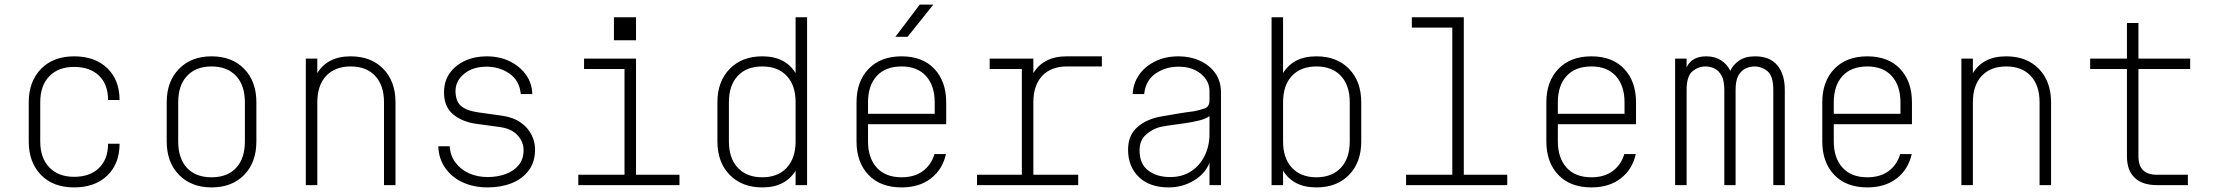

<svg xmlns="http://www.w3.org/2000/svg" viewBox="-20 -805 9640 835"><path d="M302 10Q211 10 158 -44.5Q105 -99 105 -190V-360Q105 -451 158.5 -505.5Q212 -560 302 -560Q393 -560 446.5 -508.5Q500 -457 500 -370H450Q450 -438 410.5 -476Q371 -514 302 -514Q234 -514 194.5 -473.5Q155 -433 155 -360V-190Q155 -118 194.5 -77Q234 -36 302 -36Q371 -36 410.5 -74.5Q450 -113 450 -180H500Q500 -93 446.5 -41.5Q393 10 302 10Z M900 10Q812 10 758.5 -44.5Q705 -99 705 -190V-360Q705 -451 758.5 -505.5Q812 -560 900 -560Q989 -560 1042 -505.5Q1095 -451 1095 -360V-190Q1095 -99 1042 -44.5Q989 10 900 10ZM900 -34Q969 -34 1007 -75Q1045 -116 1045 -190V-360Q1045 -434 1006.5 -475Q968 -516 900 -516Q832 -516 793.5 -475Q755 -434 755 -360V-190Q755 -116 793 -75Q831 -34 900 -34Z M1310 0V-550H1360V-487Q1381 -522 1417 -541Q1453 -560 1505 -560Q1594 -560 1647 -505.5Q1700 -451 1700 -360V0H1650V-360Q1650 -434 1611.5 -475Q1573 -516 1505 -516Q1437 -516 1398.5 -475Q1360 -434 1360 -360V0Z M2101 10Q2041 10 1993.5 -11.5Q1946 -33 1917 -73.5Q1888 -114 1886 -169H1936Q1938 -129 1960.5 -98.5Q1983 -68 2019.5 -51.5Q2056 -35 2101 -35Q2142 -35 2177.5 -47.5Q2213 -60 2235 -86Q2257 -112 2257 -152Q2257 -188 2231 -216.5Q2205 -245 2157 -252Q2132 -256 2106.5 -259Q2081 -262 2055 -266Q1992 -274 1951.5 -307Q1911 -340 1911 -403Q1911 -452 1936 -487Q1961 -522 2003 -541Q2045 -560 2096 -560Q2153 -560 2197.5 -538Q2242 -516 2268 -479Q2294 -442 2295 -396H2245Q2239 -455 2195.5 -485Q2152 -515 2096 -515Q2036 -515 1998.5 -484Q1961 -453 1961 -409Q1961 -386 1968.5 -367Q1976 -348 1998 -335Q2020 -322 2062 -316Q2087 -312 2112 -309Q2137 -306 2162 -302Q2212 -295 2244 -272.5Q2276 -250 2291.5 -219Q2307 -188 2307 -155Q2307 -101 2279.5 -64Q2252 -27 2205.5 -8.5Q2159 10 2101 10Z M2495 0V-45H2696V-505H2520V-550H2746V-45H2935V0ZM2650 -730H2746V-630H2650Z M3490 0H3440V-63Q3419 -28 3383 -9Q3347 10 3295 10Q3207 10 3153.5 -44.5Q3100 -99 3100 -190V-360Q3100 -451 3153.5 -505.5Q3207 -560 3295 -560Q3347 -560 3383 -541Q3419 -522 3440 -487V-730H3490ZM3295 -516Q3227 -516 3188.5 -475Q3150 -434 3150 -360V-190Q3150 -117 3188.5 -75.5Q3227 -34 3295 -34Q3363 -34 3401.5 -75.5Q3440 -117 3440 -190V-360Q3440 -434 3401.5 -475Q3363 -516 3295 -516Z M3901 10Q3809 10 3757 -44.5Q3705 -99 3705 -190V-360Q3705 -451 3757.5 -505.5Q3810 -560 3901 -560Q3992 -560 4043.5 -505.5Q4095 -451 4095 -360V-265H3755V-190Q3755 -118 3793 -76Q3831 -34 3901 -34Q3957 -34 3993.5 -61Q4030 -88 4044 -135H4094Q4079 -68 4028.5 -29Q3978 10 3901 10ZM3755 -310H4045V-360Q4045 -432 4007.5 -474Q3970 -516 3901 -516Q3831 -516 3793 -474.5Q3755 -433 3755 -360ZM3874 -645 3980 -785H4039L3927 -645Z M4229 0V-45H4424V-505H4284V-550H4474V-487Q4495 -522 4531 -541Q4567 -560 4619 -560H4772V-516H4619Q4551 -516 4512.5 -475Q4474 -434 4474 -360V-45H4669V0Z M5062 10Q4980 10 4933 -35Q4886 -80 4886 -154Q4886 -210 4917.5 -243.5Q4949 -277 5005 -293Q5016 -296 5039 -300Q5062 -304 5088.5 -308.5Q5115 -313 5138 -316.5Q5161 -320 5172 -321Q5198 -326 5219 -333.5Q5240 -341 5240 -369V-409Q5240 -453 5202.5 -484Q5165 -515 5105 -515Q5049 -515 5005.5 -485Q4962 -455 4956 -396H4906Q4908 -442 4933.5 -479Q4959 -516 5003.5 -538Q5048 -560 5105 -560Q5156 -560 5198 -541Q5240 -522 5265 -487Q5290 -452 5290 -403V0H5240V-97Q5221 -49 5171.5 -19.5Q5122 10 5062 10ZM5069 -35Q5122 -35 5160 -60Q5198 -85 5219 -127.5Q5240 -170 5240 -222V-300Q5224 -288 5193 -280.5Q5162 -273 5125.5 -268Q5089 -263 5057 -258.5Q5025 -254 5008 -247Q4978 -235 4957 -212.5Q4936 -190 4936 -150Q4936 -92 4973.5 -63.5Q5011 -35 5069 -35Z M5510 0V-730H5560V-487Q5581 -522 5617 -541Q5653 -560 5705 -560Q5794 -560 5847 -505.5Q5900 -451 5900 -360V-190Q5900 -99 5847 -44.5Q5794 10 5705 10Q5653 10 5617 -9Q5581 -28 5560 -63V0ZM5705 -516Q5637 -516 5598.5 -475Q5560 -434 5560 -360V-190Q5560 -117 5598.5 -75.5Q5637 -34 5705 -34Q5773 -34 5811.5 -75.5Q5850 -117 5850 -190V-360Q5850 -434 5811.5 -475Q5773 -516 5705 -516Z M6095 0V-45H6296V-685H6120V-730H6346V-45H6535V0Z M6901 10Q6809 10 6757 -44.5Q6705 -99 6705 -190V-360Q6705 -451 6757.5 -505.5Q6810 -560 6901 -560Q6992 -560 7043.5 -505.5Q7095 -451 7095 -360V-265H6755V-190Q6755 -118 6793 -76Q6831 -34 6901 -34Q6957 -34 6993.5 -61Q7030 -88 7044 -135H7094Q7079 -68 7028.5 -29Q6978 10 6901 10ZM6755 -310H7045V-360Q7045 -432 7007.5 -474Q6970 -516 6901 -516Q6831 -516 6793 -474.5Q6755 -433 6755 -360Z M7265 0V-550H7315V-512Q7337 -560 7401 -560Q7438 -560 7465 -542.5Q7492 -525 7505 -497Q7516 -522 7542.5 -541Q7569 -560 7613 -560Q7677 -560 7709.5 -521Q7742 -482 7742 -414V0H7692V-414Q7692 -474 7667 -495Q7642 -516 7610 -516Q7590 -516 7571 -507Q7552 -498 7540 -476Q7528 -454 7528 -414V0H7479V-414Q7479 -454 7467 -476Q7455 -498 7436.5 -507Q7418 -516 7397 -516Q7366 -516 7340.5 -495Q7315 -474 7315 -414V0Z M8101 10Q8009 10 7957 -44.5Q7905 -99 7905 -190V-360Q7905 -451 7957.5 -505.5Q8010 -560 8101 -560Q8192 -560 8243.5 -505.5Q8295 -451 8295 -360V-265H7955V-190Q7955 -118 7993 -76Q8031 -34 8101 -34Q8157 -34 8193.5 -61Q8230 -88 8244 -135H8294Q8279 -68 8228.5 -29Q8178 10 8101 10ZM7955 -310H8245V-360Q8245 -432 8207.5 -474Q8170 -516 8101 -516Q8031 -516 7993 -474.5Q7955 -433 7955 -360Z M8510 0V-550H8560V-487Q8581 -522 8617 -541Q8653 -560 8705 -560Q8794 -560 8847 -505.5Q8900 -451 8900 -360V0H8850V-360Q8850 -434 8811.5 -475Q8773 -516 8705 -516Q8637 -516 8598.5 -475Q8560 -434 8560 -360V0Z M9360 0Q9297 0 9263.5 -32Q9230 -64 9230 -125V-505H9070V-550H9230V-705H9280V-550H9505V-505H9280V-125Q9280 -45 9360 -45H9495V0Z"/></svg>

Font: Tiny Thin
Style: Regular
Weight: 100
Monospace: yes
Designer: Philipp Nurullin, Konstantin Bulenkov
Foundry: JetBrains
Version: Version 2.251; ttfautohint (v1.8.4.7-5d5b)